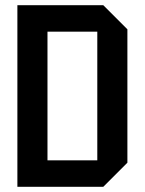

<svg xmlns="http://www.w3.org/2000/svg" viewBox="-20 -720 557 740"><path d="M163 -102H355V-598H163ZM47 0V-700H378L471 -607V-93L378 0Z"/></svg>

Font: Tektur SemiCondensed Medium
Style: Regular
Weight: 500
Width: 4
Designer: Adam Jagosz
Foundry: Adam Jagosz
Version: Version 1.005;gftools[0.9.30]